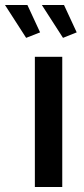

<svg xmlns="http://www.w3.org/2000/svg" viewBox="-74 -751 336 771"><path d="M-54 -731H36L87 -621L31 -599ZM94 -731H183L234 -621L179 -599ZM66 0V-523H176V0Z"/></svg>

Font: Raleway-v4020 SemiBold
Style: Regular
Weight: 600
Designer: Matt McInerney, Pablo Impallari, Rodrigo Fuenzalida
Foundry: Matt McInerney, Pablo Impallari, Rodrigo Fuenzalida
Version: Version 4.020;PS 004.020;hotconv 1.0.88;makeotf.lib2.5.64775